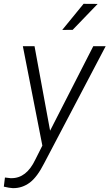

<svg xmlns="http://www.w3.org/2000/svg" viewBox="-63 -770 573 1005"><path d="M262.7 -613.3 317.4 -613.8 448.2 -749.5 374.5 -750ZM117.7 -528.3H56.6L158.7 -7.8L121.6 65.9C90.8 130.4 49.8 162.6 -2.4 162.6C-4.4 162.6 -5.9 162.6 -7.8 162.6L-37.1 159.2L-43 207C-23.9 211.4 -8.3 214.4 3.9 214.8C4.9 214.8 5.9 214.8 6.8 214.8C38.6 214.8 66.9 205.1 93.3 185.5C119.1 166 144 132.3 168 85L490.2 -528.3H425.3L199.2 -85.9Z"/></svg>

Font: Roboto Light
Style: Italic
Weight: 300
Italic angle: -12°
Designer: Google
Version: Version 2.137; 2017